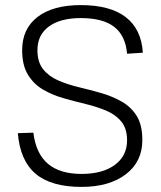

<svg xmlns="http://www.w3.org/2000/svg" viewBox="-20 -727 631 754"><path d="M300 7Q181 7 120 -44.5Q59 -96 50 -204L111 -206Q121 -124 168 -84Q215 -44 300 -44Q383 -44 431 -79.5Q479 -115 479 -176Q479 -222 456.5 -249.5Q434 -277 397 -292.5Q360 -308 316.5 -318.5Q273 -329 229 -341.5Q185 -354 148.5 -375.5Q112 -397 89.5 -434Q67 -471 67 -530Q67 -614 127.5 -660.5Q188 -707 297 -707Q412 -707 473.5 -660Q535 -613 541 -520L479 -516Q473 -587 428.5 -621.5Q384 -656 297 -656Q217 -656 172 -623Q127 -590 127 -530Q127 -483 149.5 -455Q172 -427 209 -411Q246 -395 290 -384.5Q334 -374 377.5 -361.5Q421 -349 458 -328Q495 -307 517 -271.5Q539 -236 539 -177Q539 -92 474 -42.5Q409 7 300 7Z"/></svg>

Font: Pathway Extreme 28pt ExtraLight
Style: Regular
Weight: 250
Designer: Eduardo Rodriguez Tunni
Foundry: Eduardo Rodriguez Tunni
Version: Version 1.001;gftools[0.9.26]